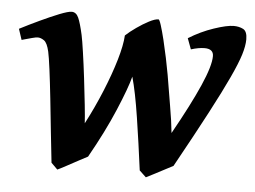

<svg xmlns="http://www.w3.org/2000/svg" viewBox="-46 -508 767 578"><g transform="rotate(5 337.5 -218.5)"><path d="M679.2 -419.9Q679.2 -400.4 670.9 -373.5Q662.6 -346.7 642.3 -303Q622.1 -259.3 586.2 -191.2Q550.3 -123 494.1 -21.5Q488.8 -18.6 471.7 -9.8Q454.6 -1 437.5 8.1Q420.4 17.1 414.1 20L394 1Q383.3 -81.1 371.6 -157.2Q359.9 -233.4 347.2 -278.3Q338.4 -243.7 309.3 -175Q280.3 -106.4 235.4 -26.9Q229.5 -23.9 210.4 -13.7Q191.4 -3.4 172.4 6.8Q153.3 17.1 146.5 20L127.4 1Q122.6 -40.5 117.4 -91.3Q112.3 -142.1 106.9 -191.4Q101.6 -240.7 96.7 -278.3Q91.8 -315.9 88.4 -331.1Q82.5 -357.4 72.5 -364.3Q62.5 -371.1 53.7 -371.1Q47.9 -371.1 36.1 -367.9Q24.4 -364.7 14.9 -362.1Q5.4 -359.4 5.4 -359.4L-5.4 -392.1Q22.9 -406.7 54.7 -421.6Q86.4 -436.5 112.3 -446.8Q138.2 -457 148.4 -457Q162.1 -457 169.2 -441.2Q176.3 -425.3 184.1 -390.1Q187.5 -374.5 192.6 -338.9Q197.8 -303.2 202.9 -260.7Q208 -218.3 211.9 -181.2Q215.8 -144 216.8 -126Q243.2 -176.3 264.6 -228.5Q286.1 -280.8 299.3 -325.7Q312.5 -370.6 314 -399.9Q327.1 -412.1 345.9 -425.3Q364.7 -438.5 382.6 -447.8Q400.4 -457 410.6 -457Q413.6 -457 418.9 -440.2Q424.3 -423.3 430.7 -397.2Q437 -371.1 442.9 -343Q448.7 -314.9 452.6 -293Q460 -247.1 468 -200.9Q476.1 -154.8 479.5 -119.6Q530.3 -210.4 556.9 -271Q583.5 -331.5 583.5 -360.8Q583.5 -382.8 556.6 -382.8Q539.1 -382.8 515.6 -375.5L503.4 -408.2Q539.6 -430.7 578.6 -443.8Q617.7 -457 638.2 -457Q654.3 -457 666.7 -450.7Q679.2 -444.3 679.2 -419.9Z"/></g></svg>

Font: Gentium Plus
Style: Bold Italic
Weight: 700
Italic angle: -8°
Designer: Victor Gaultney, Annie Olsen, Iska Routamaa, Becca Hirsbrunner
Foundry: SIL International
Version: Version 6.101